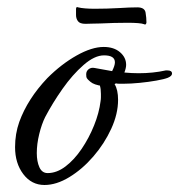

<svg xmlns="http://www.w3.org/2000/svg" viewBox="-20 -519 511 548"><path d="M107 9Q70 9 46.5 -22Q23 -53 23 -99Q23 -137 35 -171Q59 -237 115 -296Q155 -336 198.5 -360.5Q242 -385 276 -385Q305 -385 322.5 -370Q340 -355 340 -334Q340 -325 335 -312Q346 -311 356 -310.5Q366 -310 376 -310Q396 -310 415.5 -312Q435 -314 453 -318H458Q471 -318 471 -309Q471 -302 459 -297Q449 -293 426.5 -289Q404 -285 378.5 -282.5Q353 -280 333 -280Q326 -280 320.5 -280Q315 -280 311 -281L307 -279Q317 -263 317 -234Q317 -194 297.5 -151.5Q278 -109 246.5 -72.5Q215 -36 178 -13.5Q141 9 107 9ZM116 -25Q142 -25 167 -44Q192 -63 213 -94Q234 -125 248.5 -161Q263 -197 267 -230Q268 -236 268 -241.5Q268 -247 268 -251Q268 -266 265 -275H263Q250 -278 244 -281.5Q238 -285 232 -291L231 -292Q227 -296 226.5 -299.5Q226 -303 226 -307Q226 -316 233 -321.5Q240 -327 250 -325L300 -316Q308 -332 308 -341Q308 -361 277 -361Q250 -361 218.5 -333.5Q187 -306 158.5 -265.5Q130 -225 109 -185Q99 -165 92 -136.5Q85 -108 85 -82Q85 -58 92.5 -41.5Q100 -25 116 -25ZM391 -450Q386 -452 374 -453Q362 -454 345 -454Q326 -454 305.5 -453.5Q285 -453 266 -452Q253 -452 242 -451.5Q231 -451 224 -451Q208 -451 202.5 -458.5Q197 -466 197 -476Q197 -486 197 -493Q197 -501 203 -498Q211 -496 223.5 -495Q236 -494 250 -494Q267 -494 285 -494.5Q303 -495 320 -496Q335 -497 348.5 -497.5Q362 -498 372 -498Q393 -498 395.5 -483Q398 -468 398 -455Q398 -453 396.5 -450.5Q395 -448 391 -450Z"/></svg>

Font: Birthstone Bounce Medium
Style: Regular
Weight: 500
Designer: Robert E. Leuschke
Foundry: Rob Leuschke
Version: Version 1.010; ttfautohint (v1.8.3)